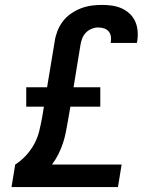

<svg xmlns="http://www.w3.org/2000/svg" viewBox="-20 -763 640 783"><path d="M27 0 42 -92Q67 -108 87 -130Q107 -152 120.5 -177.5Q134 -203 140.5 -230.5Q147 -258 152 -285L159 -328H87V-407H172L203 -594Q206 -615 214 -636Q222 -657 236 -675.5Q250 -694 269.5 -707.5Q289 -721 310 -729Q331 -737 352.5 -740Q374 -743 396 -743Q417 -743 437.5 -740Q458 -737 476 -729Q494 -721 508.5 -707.5Q523 -694 531 -676.5Q539 -659 541 -638.5Q543 -618 540 -597Q539 -594 539 -592Q539 -590 538 -588H431Q432 -589 432 -590Q432 -591 432 -592Q434 -604 432 -615.5Q430 -627 422.5 -635.5Q415 -644 403.5 -647.5Q392 -651 380 -651Q367 -651 353.5 -645.5Q340 -640 330 -629.5Q320 -619 315 -605.5Q310 -592 308 -579L280 -407H389V-328H267L257 -270Q253 -247 248.5 -224Q244 -201 236.5 -178.5Q229 -156 218 -134Q207 -112 192 -92H476L461 0Z"/></svg>

Font: Iosevka SS04 SmBd Ex Obl
Style: Regular
Weight: 600
Width: 7
Italic angle: -9°
Monospace: yes
Designer: Belleve Invis
Foundry: Belleve Invis
Version: Version 19.0.0; ttfautohint (v1.8.4)